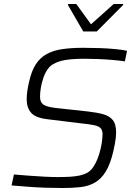

<svg xmlns="http://www.w3.org/2000/svg" viewBox="-20 -936 679 964"><path d="M297 8Q255 8 209 6.5Q163 5 119 1.5Q75 -2 38 -5L50 -60Q84 -57 124 -54Q164 -51 202.5 -49Q241 -47 270 -47Q304 -47 330.5 -48.5Q357 -50 378.5 -54.5Q400 -59 419 -69Q436 -79 449 -98.5Q462 -118 471 -142Q480 -166 485.5 -190.5Q491 -215 493 -234Q495 -253 495 -261Q495 -281 486 -291.5Q477 -302 454.5 -307Q432 -312 393 -316L221 -337Q158 -344 136 -370Q114 -396 114 -437Q114 -456 117 -478Q120 -500 126 -525Q138 -580 160 -613.5Q182 -647 215 -665Q248 -683 294 -689.5Q340 -696 399 -696Q440 -696 481.5 -694.5Q523 -693 559 -689.5Q595 -686 618 -681L607 -628Q580 -632 545 -635Q510 -638 474 -639.5Q438 -641 406 -641Q367 -641 338 -638.5Q309 -636 287.5 -630.5Q266 -625 249 -615Q231 -606 218 -586.5Q205 -567 197 -543Q189 -519 185 -495Q181 -471 181 -450Q181 -422 198.5 -410.5Q216 -399 259 -394L424 -376Q467 -371 498 -362.5Q529 -354 546 -333.5Q563 -313 563 -270Q563 -259 561.5 -245Q560 -231 557 -215.5Q554 -200 550 -181Q535 -114 511.5 -75.5Q488 -37 456 -19Q424 -1 384 3.5Q344 8 297 8ZM398 -778 321 -911 322 -916H363L437 -814L551 -916H599L598 -911L466 -778Z"/></svg>

Font: Saira Thin Light
Style: Italic
Weight: 300
Italic angle: -12°
Version: Version 1.101